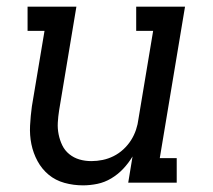

<svg xmlns="http://www.w3.org/2000/svg" viewBox="-20 -550 640 578"><path d="M230 8Q201 8 174 0.5Q147 -7 126.5 -24Q106 -41 93 -65Q80 -89 74.5 -116Q69 -143 70.5 -172Q72 -201 76 -230L114 -457H63V-530H210L158 -218Q155 -199 154 -181Q153 -163 156.5 -145.5Q160 -128 167.5 -112.5Q175 -97 188.5 -86Q202 -75 219 -70Q236 -65 255 -65Q272 -65 289 -68.5Q306 -72 322 -80Q338 -88 351.5 -100.5Q365 -113 374.5 -128Q384 -143 389.5 -159.5Q395 -176 397 -193L441 -457H390V-530H537L461 -74H512V0H366L379 -79Q367 -59 351 -42Q335 -25 315 -13Q295 -1 273 3.5Q251 8 230 8Z"/></svg>

Font: Iosevka Slab Extended Oblique
Style: Regular
Weight: 400
Width: 7
Italic angle: -9°
Monospace: yes
Designer: Belleve Invis
Foundry: Belleve Invis
Version: Version 11.1.0; ttfautohint (v1.8.3)